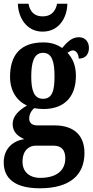

<svg xmlns="http://www.w3.org/2000/svg" viewBox="-21 -776 500 1032"><path d="M208 -606C296 -606 340 -681 341 -756H286C276 -708 248 -688 208 -688C169 -688 141 -708 132 -756H75C77 -681 122 -606 208 -606ZM193 236C356 236 433 164 433 46C433 -42 383 -102 272 -102H180C155 -102 136 -112 136 -139C136 -165 151 -186 164 -195C174 -192 199 -190 212 -190C332 -190 387 -263 387 -368C387 -428 367 -465 342 -492C351 -498 359 -505 372 -505C385 -505 402 -489 402 -461C443 -461 457 -489 457 -519C457 -550 438 -576 403 -576C361 -576 335 -543 313 -518C285 -537 255 -548 212 -548C89 -548 33 -480 33 -363C33 -286 71 -232 124 -209C79 -182 47 -152 47 -109C47 -63 80 -41 110 -28C46 -19 -1 25 -1 97C-1 186 63 236 193 236ZM210 -245C162 -245 147 -290 147 -364C147 -442 162 -492 210 -492C259 -492 272 -444 272 -365C272 -289 260 -245 210 -245ZM195 180C137 180 100 147 100 94C100 27 140 7 170 7H267C309 7 330 30 330 75C330 137 287 180 195 180Z"/></svg>

Font: Noto Serif Khmer ExtraCondensed
Style: Bold
Weight: 700
Width: 2
Designer: Danh Hong and the Monotype Design Team
Foundry: Monotype Imaging Inc.
Version: Version 2.004